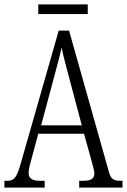

<svg xmlns="http://www.w3.org/2000/svg" viewBox="-20 -853 577 873"><path d="M154 -789H379V-833H154ZM0 0H183V-31H162C122 -31 110 -45 110 -68C110 -84 119 -116 125 -137L154 -245H362L395 -126C401 -103 409 -77 409 -65C409 -43 397 -31 359 -31H340V0H537V-31H529C496 -31 484 -39 475 -72L294 -714H247L75 -112C56 -45 45 -31 14 -31H0ZM167 -283 225 -499C239 -552 253 -602 260 -637C267 -602 280 -554 298 -486L352 -283Z"/></svg>

Font: Noto Serif Tamil ExtraCondensed Light
Style: Italic
Weight: 300
Width: 2
Italic angle: -12°
Designer: Indian Type Foundry, Tom Grace, and the Monotype Design Team
Foundry: Monotype Imaging Inc.
Version: Version 2.003